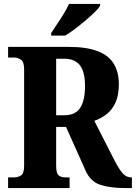

<svg xmlns="http://www.w3.org/2000/svg" viewBox="-20 -951 687 971"><path d="M21 0V-54H53Q71 -54 86.5 -64Q102 -74 102 -113V-600Q102 -639 85.5 -649.5Q69 -660 53 -660H21V-714H324Q418 -714 474.5 -692Q531 -670 556 -627.5Q581 -585 581 -526Q581 -469 564 -432Q547 -395 518.5 -373Q490 -351 457 -340L560 -138Q583 -94 601 -74Q619 -54 642 -54H647V0H611Q535 0 485.5 -17Q436 -34 412 -90L314 -309H264V-113Q264 -74 276.5 -64Q289 -54 309 -54H332V0ZM305 -368Q361 -368 385.5 -405.5Q410 -443 410 -516Q410 -588 384 -621Q358 -654 305 -654H264V-368ZM239 -784Q252 -805 269.5 -830.5Q287 -856 303 -882.5Q319 -909 329 -931H486V-921Q478 -908 458 -888.5Q438 -869 412 -847Q386 -825 359.5 -805Q333 -785 310 -771H239Z"/></svg>

Font: Noto Serif Thai Condensed ExtraBold
Style: Regular
Weight: 800
Width: 3
Designer: Monotype Design Team
Foundry: Monotype Imaging Inc.
Version: Version 2.002; ttfautohint (v1.8.4.7-5d5b)